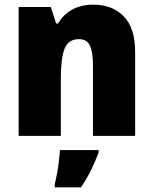

<svg xmlns="http://www.w3.org/2000/svg" viewBox="-20 -583 658 824"><path d="M381 -563Q462 -563 511 -513Q560 -463 560 -360V0H379V-304Q379 -359 366 -387Q353 -415 319 -415Q273 -415 257 -374Q241 -333 241 -246V0H60V-553H198L221 -482H229Q252 -521 290 -542Q328 -563 381 -563ZM403 72Q388 112 370.5 147.5Q353 183 328 221H215V207Q220 187 225 160.5Q230 134 233 107Q236 80 237 61H403Z"/></svg>

Font: Noto Sans Lao Looped SemiCondensed Black
Style: Regular
Weight: 900
Width: 4
Designer: Mark Frömberg, Ben Mitchell
Foundry: The Fontpad Ltd
Version: Version 1.002; ttfautohint (v1.8.4.7-5d5b)